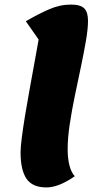

<svg xmlns="http://www.w3.org/2000/svg" viewBox="-20 -795 425 840"><path d="M183 25Q122 25 96 -13Q70 -51 70 -129Q70 -151 75.5 -194Q81 -237 90 -292Q99 -347 110 -406.5Q121 -466 131 -522Q141 -578 149 -622L93 -702Q146 -733 194 -754Q242 -775 290 -775Q332 -775 348.5 -758.5Q365 -742 365 -704Q365 -669 356 -616.5Q347 -564 334 -502.5Q321 -441 307.5 -376Q294 -311 285 -251Q276 -191 276 -142Q276 -103 283.5 -72.5Q291 -42 307 -24Q237 25 183 25Z"/></svg>

Font: Lemon
Style: Regular
Weight: 400
Designer: Eduardo Rodriguez Tunni
Foundry: Eduardo Rodriguez Tunni
Version: Version 1.003; ttfautohint (v1.8.4.7-5d5b);gftools[0.9.24]